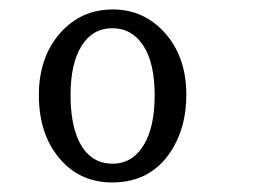

<svg xmlns="http://www.w3.org/2000/svg" viewBox="-20 -780 540 400"><path d="M214.8 -760.3Q277.8 -760.3 320.8 -714.4Q368.2 -663.6 368.2 -582.5Q368.2 -520.5 341.8 -474.1Q299.3 -399.9 213.9 -399.9Q150.4 -399.9 109.4 -443.8Q61 -495.6 61 -582Q61 -662.6 107.4 -713.4Q150.4 -760.3 214.8 -760.3ZM213.9 -721.2Q173.3 -721.2 150.4 -685.1Q127 -648.4 127 -582Q127 -523.9 143.6 -487.8Q166.5 -439 214.4 -439Q256.3 -439 279.8 -478.5Q302.2 -515.6 302.2 -581.5Q302.2 -648.4 278.8 -684.6Q254.9 -721.2 213.9 -721.2Z"/></svg>

Font: BIZ UDMincho
Style: Regular
Weight: 400
Monospace: yes
Designer: TypeBank Co., Ltd.
Foundry: Morisawa Inc.
Version: Version 1.06